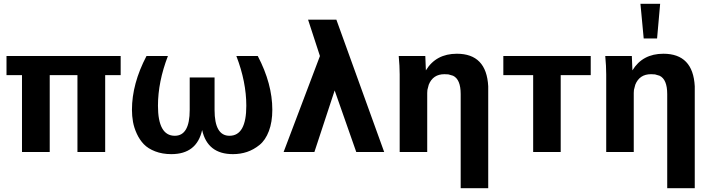

<svg xmlns="http://www.w3.org/2000/svg" viewBox="-20 -795 3718 1004"><path d="M611 -402H530V0H385V-402H240V0H95V-402H14V-502H611Z M876 11Q829 11 791.5 -3.5Q754 -18 732 -41Q710 -64 695.5 -95.5Q681 -127 675.5 -157.5Q670 -188 670 -221Q670 -357 746 -502H858Q806 -367 806 -242Q806 -85 894 -85Q972 -85 972 -220V-390H1102V-220Q1102 -85 1180 -85Q1268 -85 1268 -242Q1268 -367 1216 -502H1328Q1404 -357 1404 -221Q1404 -157 1386 -109.5Q1368 -62 1337 -37Q1306 -12 1271.5 -0.5Q1237 11 1198 11Q1065 11 1037 -115Q1009 11 876 11Z M1989 0H1843L1730 -322L1624 0H1463L1653 -502L1591 -692H1739Z M2533 189H2389V-303Q2389 -380 2349 -399L2325 -406L2304 -407Q2244 -407 2222 -352L2215 -325Q2214 -317 2214 -309V0H2070V-406Q2070 -449 2065 -502H2204L2207 -427Q2260 -514 2369 -514Q2524 -514 2533 -344Z M3069 -402H2912V0H2768V-402H2612V-502H3069Z M3432 -775 3416 -594H3346L3329 -775ZM3613 189H3469V-303Q3469 -380 3429 -399L3405 -406L3384 -407Q3324 -407 3302 -352L3295 -325Q3294 -317 3294 -309V0H3150V-406Q3150 -449 3145 -502H3284L3287 -427Q3340 -514 3449 -514Q3604 -514 3613 -344Z"/></svg>

Font: cwTeXHei
Style: Medium
Weight: 500
Version: Version 1.17